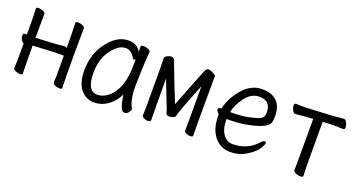

<svg xmlns="http://www.w3.org/2000/svg" viewBox="-37 -925 2573 1381"><g transform="rotate(20 1250.0 -234.5)"><path d="M121 8Q105 8 87 0.5Q69 -7 69 -20Q69 -45 71 -83V-208Q59 -212 50.5 -228.5Q42 -245 42 -258Q42 -276 55 -276H71Q71 -377 70.5 -398Q70 -419 69 -441.5Q68 -464 68 -474Q68 -484 87 -484Q103 -484 121 -476.5Q139 -469 139 -456L138 -397Q137 -379 137 -275L303 -284Q326 -287 337 -288Q348 -289 357 -289Q366 -289 373 -282Q373 -378 372 -398Q370 -442 370 -474Q370 -484 389 -484Q405 -484 423 -476.5Q441 -469 441 -456L440 -397Q439 -379 439 -238Q439 -85 441 -37L442 -1Q442 8 423 8Q407 8 389 0.5Q371 -7 371 -20Q371 -45 373 -83V-224H304L137 -215Q137 -102 138 -81Q140 -36 140 -1Q140 8 121 8Z M695 18Q627 18 587 -32Q547 -82 547 -175Q547 -302 617.5 -394Q688 -486 773 -486Q845 -486 869 -433V-475Q869 -485 891 -485Q907 -485 925 -477.5Q943 -470 943 -458Q938 -411 934 -306Q931 -225 931 -193Q931 -91 963 -34L965 -29Q965 -19 952.5 -3Q940 13 922 13Q906 13 895.5 -8.5Q885 -30 879 -60.5Q873 -91 871 -108Q843 -49 795 -15.5Q747 18 695 18ZM694 -42Q736 -42 774 -72Q867 -147 867 -330Q867 -356 868 -374Q865 -371 855 -371Q849 -371 846 -376Q818 -428 773 -428Q720 -428 667.5 -358Q615 -288 615 -180Q615 -42 694 -42Z M1099 10Q1083 10 1068.5 2.5Q1054 -5 1054 -16L1056 -81Q1056 -432 1054.5 -438.5Q1053 -445 1053 -450Q1053 -452 1054 -453Q1054 -463 1070 -472.5Q1086 -482 1102 -482Q1123 -482 1129 -466Q1130 -460 1141 -432Q1192 -296 1244 -170Q1277 -257 1319 -362L1357 -457Q1361 -467 1367 -477Q1373 -487 1387 -487Q1397 -487 1410.5 -481Q1424 -475 1434.5 -468Q1445 -461 1445 -456Q1445 -449 1444 -441.5Q1443 -434 1443 -106L1444 -34V-1Q1444 9 1423 9Q1408 9 1392.5 1.5Q1377 -6 1377 -18L1378 -81V-356Q1366 -326 1335 -248L1308 -178Q1281 -105 1281 -95.5Q1281 -86 1267 -79Q1253 -72 1237 -72Q1213 -72 1208 -86L1202 -111L1197 -123Q1153 -234 1120 -320Q1120 -97 1122 -30V-1Q1122 3 1115 6.5Q1108 10 1099 10Z M1730 18Q1682 18 1644.5 -8Q1607 -34 1585 -82Q1563 -130 1563 -210Q1544 -226 1544 -241Q1544 -254 1564 -254L1569 -255Q1583 -330 1644 -406Q1711 -486 1797 -486Q1855 -486 1889 -464.5Q1923 -443 1936.5 -409Q1950 -375 1950 -340Q1950 -306 1945 -287Q1932 -234 1765 -205Q1709 -196 1628 -196Q1628 -120 1657.5 -80.5Q1687 -41 1730 -41Q1843 -41 1917 -124Q1932 -140 1941 -140Q1953 -140 1953 -128Q1953 -120 1940 -97Q1913 -45 1830 -2Q1788 18 1730 18ZM1635 -252H1650Q1716 -252 1760.5 -260.5Q1805 -269 1835 -278.5Q1865 -288 1874.5 -301Q1884 -314 1884 -341Q1884 -428 1797 -428Q1736 -428 1691.5 -369.5Q1647 -311 1635 -252Z M2266 10Q2250 10 2231.5 2Q2213 -6 2213 -18L2214 -88V-410Q2138 -406 2115 -402.5Q2092 -399 2082 -399Q2067 -399 2057.5 -418.5Q2048 -438 2048 -453Q2048 -470 2063 -470Q2070 -470 2089 -469Q2108 -468 2127 -468L2347 -479Q2369 -481 2391 -484L2422 -486Q2436 -486 2445 -466.5Q2454 -447 2454 -432Q2454 -415 2441 -415Q2432 -415 2409.5 -416Q2387 -417 2348 -417L2285 -413Q2285 -109 2285.5 -86.5Q2286 -64 2287 -39Q2288 -14 2288 0Q2288 10 2266 10Z"/></g></svg>

Font: LXGW WenKai Mono Lite
Style: Regular
Weight: 400
Monospace: yes
Designer: LXGW / Fontworks Inc.
Foundry: LXGW / Fontworks Inc.
Version: Version 1.520; June 14, 2025